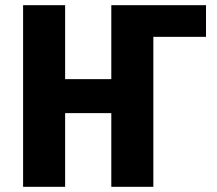

<svg xmlns="http://www.w3.org/2000/svg" viewBox="-20 -720 835 740"><path d="M69 0H231V-284H409V0H571V-578H774V-700H409V-415H231V-700H69Z"/></svg>

Font: Finlandica
Style: Bold
Weight: 700
Designer: Niklas Ekholm, Juho Hiilivirta, Jaakko Suomalainen
Foundry: Helsinki Type Studio
Version: Version 2.000;Glyphs 3.2 (3202)